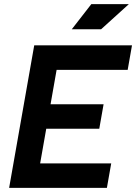

<svg xmlns="http://www.w3.org/2000/svg" viewBox="-20 -914 662 934"><path d="M24.4 0 146.5 -693.4H276.4L154.3 0ZM24.4 0 45.9 -119.1H521L500 0ZM75.2 -287.6 96.2 -406.7H483.9L462.9 -287.6ZM125.5 -574.2 146.5 -693.4H622.1L601.1 -574.2ZM329.1 -771.5 424.3 -894H606.9L471.7 -771.5Z"/></svg>

Font: Cascadia Code PL
Style: Italic
Weight: 400
Italic angle: -10°
Monospace: yes
Designer: Aaron Bell
Foundry: Saja Typeworks
Version: Version 2404.023